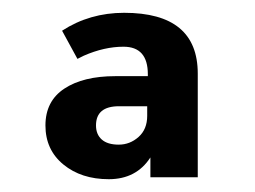

<svg xmlns="http://www.w3.org/2000/svg" viewBox="-20 -735 398 300"><path d="M289 -458H215V-489Q193 -455 150 -455Q107 -455 79 -478Q51 -501 51 -539Q51 -577 80.5 -596.5Q110 -616 160 -616H211V-619Q211 -662 173 -662Q143 -662 111 -648L101 -643L77 -687Q120 -715 174 -715Q289 -715 289 -620ZM210 -554V-569H166Q130 -569 130 -539Q130 -525 139 -517Q148 -509 165.5 -509Q183 -509 196.5 -521Q210 -533 210 -554Z"/></svg>

Font: Montserrat_am3
Style: Bold
Weight: 700
Designer: Julieta Ulanovsky
Foundry: Julieta Ulanovsky. Armenina letters added by Vahan Hovhannisyan
Version: Version 2.001